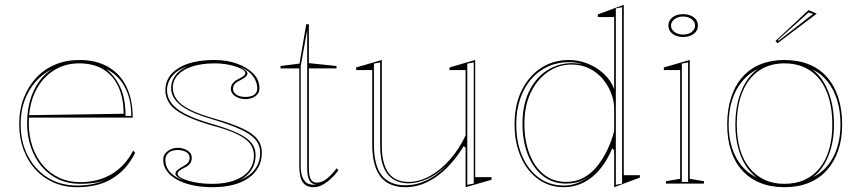

<svg xmlns="http://www.w3.org/2000/svg" viewBox="-20 -765 3588 800"><path d="M311 -515Q382 -515 432 -485.5Q482 -456 507.5 -402.5Q533 -349 533 -275H100V-285L495 -291Q495 -356 473.5 -403Q452 -450 411 -475.5Q370 -501 310 -501Q249 -501 201.5 -470Q154 -439 127 -383Q100 -327 100 -251Q100 -198 115.5 -153.5Q131 -109 159 -76Q187 -43 226.5 -24.5Q266 -6 314 -6Q351 -6 384 -14.5Q417 -23 444.5 -39Q472 -55 495 -80Q518 -105 535 -138L543 -128Q524 -90 499 -63Q474 -36 443.5 -18.5Q413 -1 377.5 7Q342 15 301 15Q247 15 202.5 -5Q158 -25 126.5 -60Q95 -95 77.5 -143Q60 -191 60 -247Q60 -307 78.5 -355.5Q97 -404 130 -440Q163 -476 209 -495.5Q255 -515 311 -515ZM66 -247Q66 -173 96.5 -115Q127 -57 179.5 -24.5Q232 8 301 8Q337 8 366 2Q395 -4 417 -15Q399 -7 372.5 -3Q346 1 314 1Q264 1 223.5 -18Q183 -37 154 -71Q125 -105 109 -151Q93 -197 93 -251Q93 -329 121 -388Q149 -447 199 -478Q158 -458 128.5 -424.5Q99 -391 82.5 -346.5Q66 -302 66 -247ZM503 -282H527Q527 -332 514 -370Q501 -408 478 -435Q455 -462 422 -478Q458 -450 480.5 -403Q503 -356 503 -282Z M865 15Q821 15 783.5 7Q746 -1 718.5 -16Q691 -31 675.5 -52Q660 -73 660 -99Q660 -115 669 -126Q678 -137 691.5 -143Q705 -149 720 -149Q735 -149 748.5 -144Q762 -139 770.5 -130Q779 -121 779 -107Q779 -94 772 -84Q765 -74 752 -68Q734 -59 727 -53Q720 -47 720 -40Q720 -31 739.5 -21.5Q759 -12 792 -5.5Q825 1 864 1Q918 1 956.5 -13Q995 -27 1016.5 -53.5Q1038 -80 1038 -118Q1038 -146 1021 -167.5Q1004 -189 965 -207.5Q926 -226 857 -244Q787 -265 745.5 -286.5Q704 -308 686.5 -333.5Q669 -359 669 -389Q669 -447 723.5 -481Q778 -515 874 -515Q925 -515 967 -500Q1009 -485 1035 -459Q1061 -433 1061 -397Q1061 -382 1052.5 -372Q1044 -362 1030.5 -357Q1017 -352 1002 -352Q991 -352 980.5 -355Q970 -358 961.5 -363Q953 -368 947.5 -376.5Q942 -385 942 -395Q942 -421 974 -436Q990 -444 996 -449.5Q1002 -455 1002 -461Q1002 -468 991 -475Q980 -482 961.5 -488Q943 -494 921 -497.5Q899 -501 876 -501Q821 -501 782 -488.5Q743 -476 721.5 -453Q700 -430 700 -399Q700 -373 717 -350Q734 -327 772 -308Q810 -289 873 -271Q947 -250 990.5 -229.5Q1034 -209 1052.5 -185Q1071 -161 1071 -129Q1071 -94 1056 -67.5Q1041 -41 1014.5 -22.5Q988 -4 950 5.5Q912 15 865 15ZM743 -14Q726 -23 718.5 -29Q711 -35 711 -41Q711 -50 720.5 -57.5Q730 -65 743 -72Q758 -80 764 -88Q770 -96 770 -107Q770 -124 755 -132Q740 -140 720 -140Q706 -140 694.5 -135.5Q683 -131 676 -121.5Q669 -112 669 -99Q669 -70 688 -48.5Q707 -27 743 -14ZM979 -14Q1006 -25 1025 -41.5Q1044 -58 1054 -79.5Q1064 -101 1064 -129Q1064 -159 1046 -181.5Q1028 -204 986 -224Q944 -244 871 -266Q823 -280 789 -294.5Q755 -309 734 -325.5Q713 -342 703 -360Q693 -378 693 -399Q693 -426 710 -450Q727 -474 763 -489Q719 -475 697.5 -448Q676 -421 676 -389Q676 -361 693 -337Q710 -313 750 -291.5Q790 -270 859 -250Q926 -231 967 -212Q1008 -193 1026.5 -171Q1045 -149 1045 -118Q1045 -83 1027.5 -56.5Q1010 -30 979 -14ZM1002 -361Q1016 -361 1027.5 -364.5Q1039 -368 1045.5 -376.5Q1052 -385 1052 -397Q1052 -411 1045.5 -427.5Q1039 -444 1023 -460Q1007 -476 980 -486Q997 -477 1004 -471Q1011 -465 1011 -459Q1011 -451 1001.5 -443.5Q992 -436 978 -429Q963 -422 957 -414Q951 -406 951 -395Q951 -384 958 -376.5Q965 -369 976.5 -365Q988 -361 1002 -361Z M1287 15Q1255 15 1241 -6.5Q1227 -28 1227 -75V-480H1149V-490L1228 -500L1256 -664H1267V-502L1382 -490V-480H1267V-66Q1267 -32 1275 -18Q1283 -4 1300 -4Q1322 -4 1342.5 -21Q1363 -38 1383 -64L1390 -56Q1382 -44 1370.5 -32Q1359 -20 1345.5 -9Q1332 2 1317 8.5Q1302 15 1287 15ZM1297 4Q1277 2 1268.5 -14.5Q1260 -31 1260 -66V-640L1233 -490V-75Q1233 -59 1235 -46Q1237 -33 1241.5 -23.5Q1246 -14 1253 -7Q1260 0 1269 2Q1275 4 1282.5 4.5Q1290 5 1297 4Z M1669 15Q1600 15 1565.5 -29Q1531 -73 1531 -162V-473H1464V-484L1571 -515V-158Q1571 -82 1599 -44.5Q1627 -7 1682 -7Q1727 -7 1772 -32Q1817 -57 1855.5 -101Q1894 -145 1920 -201V-473H1853V-484L1960 -515V-27H2028V-16L1920 15V-150L1912 -156Q1861 -73 1798.5 -29Q1736 15 1669 15ZM1954 -505 1927 -500V5L1954 0ZM1564 -505 1538 -500V-163Q1538 -76 1570.5 -34.5Q1603 7 1669 7Q1714 7 1758.5 -14Q1803 -35 1847 -82Q1805 -40 1762.5 -20.5Q1720 -1 1680 -1Q1622 -3 1593 -42Q1564 -81 1564 -159Z M2329 15Q2269 15 2222.5 -18.5Q2176 -52 2150 -111.5Q2124 -171 2124 -247Q2124 -328 2153.5 -388Q2183 -448 2234 -481.5Q2285 -515 2351 -515Q2391 -515 2428.5 -500Q2466 -485 2495.5 -458Q2525 -431 2539 -394V-694H2471V-705L2579 -745V-35H2646V-25L2539 15V-139L2531 -147Q2517 -113 2497 -83Q2477 -53 2452 -31.5Q2427 -10 2396 2.5Q2365 15 2329 15ZM2329 8Q2361 8 2388.5 -3.5Q2416 -15 2437 -31Q2412 -14 2389.5 -7Q2367 0 2338 0Q2284 0 2243 -31.5Q2202 -63 2179.5 -120Q2157 -177 2157 -250Q2157 -324 2182.5 -380Q2208 -436 2254 -468Q2300 -500 2359 -502Q2373 -502 2386 -500.5Q2399 -499 2409 -496Q2383 -506 2351 -506Q2303 -506 2262.5 -487.5Q2222 -469 2192.5 -434.5Q2163 -400 2147 -352Q2131 -304 2131 -247Q2131 -172 2156 -114.5Q2181 -57 2225.5 -24.5Q2270 8 2329 8ZM2339 -7Q2380 -7 2412.5 -25Q2445 -43 2469.5 -74Q2494 -105 2511.5 -142.5Q2529 -180 2539 -219V-314Q2539 -344 2526.5 -376.5Q2514 -409 2491.5 -436Q2469 -463 2436 -479.5Q2403 -496 2362 -496Q2306 -496 2261 -464Q2216 -432 2190.5 -377Q2165 -322 2165 -250Q2165 -178 2186.5 -123Q2208 -68 2247 -37.5Q2286 -7 2339 -7ZM2546 5 2572 0V-735L2546 -730Z M2826 -611Q2808 -611 2794.5 -617Q2781 -623 2773 -633.5Q2765 -644 2765 -658Q2765 -673 2773 -683.5Q2781 -694 2794.5 -700Q2808 -706 2826 -706Q2844 -706 2858 -700Q2872 -694 2880 -683.5Q2888 -673 2888 -658Q2888 -644 2880 -633.5Q2872 -623 2858 -617Q2844 -611 2826 -611ZM2755 0V-10L2814 -20V-473H2746V-484L2854 -515V-20L2913 -10V0ZM2821 -7H2847V-505L2821 -500ZM2826 -621Q2841 -621 2852 -626Q2863 -631 2869.5 -639.5Q2876 -648 2876 -658Q2876 -669 2869.5 -677.5Q2863 -686 2852 -691Q2841 -696 2826 -696Q2812 -696 2800.5 -691Q2789 -686 2782.5 -677.5Q2776 -669 2776 -658Q2776 -648 2782.5 -639.5Q2789 -631 2800.5 -626Q2812 -621 2826 -621Z M3248 -515Q3305 -515 3350 -497Q3395 -479 3426 -443.5Q3457 -408 3473 -358Q3489 -308 3489 -246Q3489 -186 3472.5 -138Q3456 -90 3425 -55.5Q3394 -21 3349.5 -3Q3305 15 3248 15Q3192 15 3147.5 -3Q3103 -21 3072 -55.5Q3041 -90 3025.5 -138Q3010 -186 3010 -246Q3010 -308 3026 -358Q3042 -408 3073 -443.5Q3104 -479 3148.5 -497Q3193 -515 3248 -515ZM3249 -501Q3186 -501 3141.5 -470Q3097 -439 3073.5 -381.5Q3050 -324 3050 -246Q3050 -189 3063 -144Q3076 -99 3102 -66.5Q3128 -34 3164.5 -16.5Q3201 1 3248 1Q3296 1 3333 -16Q3370 -33 3396 -65.5Q3422 -98 3435 -143.5Q3448 -189 3448 -246Q3448 -305 3435 -352Q3422 -399 3396.5 -432.5Q3371 -466 3333.5 -483.5Q3296 -501 3249 -501ZM3016 -246Q3016 -193 3030 -149.5Q3044 -106 3070 -74.5Q3096 -43 3133 -25Q3105 -46 3085 -78.5Q3065 -111 3054.5 -153.5Q3044 -196 3044 -246Q3044 -300 3055.5 -345Q3067 -390 3088 -423.5Q3109 -457 3138 -478Q3101 -460 3073.5 -427.5Q3046 -395 3031 -349.5Q3016 -304 3016 -246ZM3482 -246Q3482 -303 3468 -348Q3454 -393 3427.5 -426Q3401 -459 3364 -476Q3392 -456 3412.5 -422Q3433 -388 3444 -343.5Q3455 -299 3455 -246Q3455 -197 3444.5 -155Q3434 -113 3414.5 -80.5Q3395 -48 3368 -27Q3404 -45 3429.5 -76.5Q3455 -108 3468.5 -151Q3482 -194 3482 -246ZM3220 -585 3211 -594 3349 -723 3383 -708ZM3221 -598 3224 -595 3368 -707 3349 -713Z"/></svg>

Font: Kalnia Glaze Thin ExtraLight
Style: Regular
Weight: 250
Version: Version 1.110